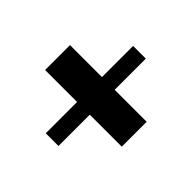

<svg xmlns="http://www.w3.org/2000/svg" viewBox="-100 -716 802 802"><g transform="rotate(-45 300.5 -315.5)"><path d="M227 -278H42V-353H227V-542H374V-353H558V-278H374V-89H227Z"/></g></svg>

Font: Taviraj SemiBold
Style: Regular
Weight: 600
Designer: Katatrad Team
Foundry: CadsonDemak
Version: Version 1.001